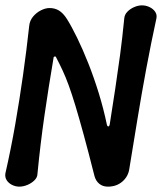

<svg xmlns="http://www.w3.org/2000/svg" viewBox="-40 -697 607 717"><path d="M363 0Q344 0 331 -10.5Q318 -21 313 -39Q290 -130 272.5 -194Q255 -258 241.5 -302.5Q228 -347 216.5 -378.5Q205 -410 193.5 -434.5Q182 -459 169 -484Q168 -487 164 -486Q160 -485 160 -481Q141 -369 126 -265.5Q111 -162 100 -49Q100 -35 89 -24Q78 -13 62.5 -6.5Q47 0 32 0Q18 0 5 -6.5Q-8 -13 -15 -24Q-22 -35 -20 -49Q1 -141 17 -233Q33 -325 46 -416.5Q59 -508 69 -600Q71 -620 83.5 -635Q96 -650 113 -658.5Q130 -667 145 -667Q165 -667 180.5 -657.5Q196 -648 210 -626Q227 -599 248 -556Q269 -513 290 -460Q311 -407 329 -348.5Q347 -290 359 -232Q361 -224 365 -225Q369 -226 370 -234Q381 -304 390.5 -366.5Q400 -429 408.5 -492.5Q417 -556 424 -628Q425 -642 435.5 -653Q446 -664 461 -670.5Q476 -677 490 -677Q505 -677 518.5 -670.5Q532 -664 539.5 -653Q547 -642 544 -628Q524 -536 506.5 -442Q489 -348 473.5 -253.5Q458 -159 443 -67Q439 -38 417 -19Q395 0 363 0Z"/></svg>

Font: Winky Sans
Style: Italic
Weight: 400
Italic angle: -8.97852°
Designer: Simon Atzbach
Foundry: typofactur
Version: Version 1.205